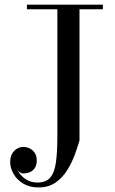

<svg xmlns="http://www.w3.org/2000/svg" viewBox="-20 -770 490 820"><path d="M419.5 -750V-730.5H319.5V-170Q312 -143.5 299.5 -109.5Q287 -75.5 267.2 -43.5Q247.5 -11.5 217.5 9.5Q187.5 30.5 144.5 30.5Q106 30.5 79 14Q52 -2.5 37.8 -27.5Q23.5 -52.5 23.5 -77.5Q23.5 -98.5 31.5 -113Q39.5 -127.5 52.5 -135Q65.5 -142.5 80.5 -142.5Q93 -142.5 106 -136.5Q119 -130.5 128 -117.5Q137 -104.5 137 -84Q137 -64 128 -51.5Q119 -39 105.2 -33.8Q91.5 -28.5 76 -29.5Q69 -30.5 61.8 -36.2Q54.5 -42 52 -51Q57.5 -35.5 69.8 -21.8Q82 -8 99.8 0.8Q117.5 9.5 140 9.5Q176 9.5 194.2 -11.2Q212.5 -32 218.8 -76.2Q225 -120.5 225 -190V-730.5H95V-750Z"/></svg>

Font: Bodoni Moda SC 11pt
Style: Regular
Weight: 400
Version: Version 2.005